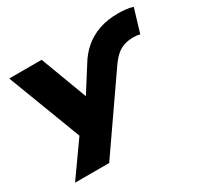

<svg xmlns="http://www.w3.org/2000/svg" viewBox="-145 -693 1102 1057"><g transform="rotate(-30 406.0 -164.5)"><path d="M433 -353Q462 -402 503 -437Q544 -472 597.5 -490.5Q651 -509 716 -509Q743 -509 766.5 -506.5Q790 -504 812 -497L767 -347Q759 -350 749 -351.5Q739 -353 728 -353Q693 -353 666 -344Q639 -335 616.5 -315Q594 -295 570 -260L265 180H48L221 -64L216 14L21 -498H227L347 -178H322Z"/></g></svg>

Font: Nunito Sans 10pt Expanded Black
Style: Italic
Weight: 900
Width: 7
Italic angle: -9°
Designer: Vernon Adams
Foundry: Vernon Adams
Version: Version 3.101;gftools[0.9.27]